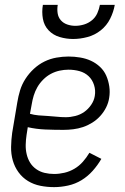

<svg xmlns="http://www.w3.org/2000/svg" viewBox="-20 -760 515 788"><path d="M202 8Q173 8 145.5 2.5Q118 -3 95 -17Q72 -31 56 -53Q40 -75 32.5 -101.5Q25 -128 25.5 -157Q26 -186 30 -215L51 -340Q55 -365 62.5 -389.5Q70 -414 84.5 -436.5Q99 -459 119 -477.5Q139 -496 162.5 -507.5Q186 -519 211.5 -523.5Q237 -528 261 -528Q285 -528 309 -524Q333 -520 353.5 -510.5Q374 -501 390.5 -485.5Q407 -470 416 -449.5Q425 -429 428.5 -405.5Q432 -382 428 -358Q425 -338 415.5 -319Q406 -300 391.5 -284Q377 -268 358.5 -256.5Q340 -245 320.5 -238.5Q301 -232 280.5 -229.5Q260 -227 240 -227Q203 -227 166 -228.5Q129 -230 94 -238L89 -206Q86 -186 85.5 -166Q85 -146 89.5 -127Q94 -108 103.5 -92.5Q113 -77 128.5 -66Q144 -55 163 -50.5Q182 -46 202 -46Q223 -46 244.5 -51Q266 -56 285.5 -67.5Q305 -79 320 -96Q335 -113 347 -133L396 -108Q381 -82 360.5 -59Q340 -36 314.5 -20.5Q289 -5 259.5 1.5Q230 8 202 8ZM250 -279Q269 -279 289 -284Q309 -289 325.5 -300.5Q342 -312 354 -329.5Q366 -347 369 -366Q373 -389 366 -411Q359 -433 343.5 -447.5Q328 -462 306.5 -468Q285 -474 261 -474Q243 -474 224.5 -470Q206 -466 189 -457Q172 -448 157.5 -433.5Q143 -419 133.5 -402.5Q124 -386 118.5 -368Q113 -350 110 -331L103 -293Q120 -288 138.5 -286.5Q157 -285 176 -284Q195 -283 213 -281Q231 -279 250 -279ZM280 -600Q252 -600 225 -608Q198 -616 179.5 -635.5Q161 -655 156 -683Q151 -711 156 -740H217Q214 -723 216.5 -706Q219 -689 229.5 -677Q240 -665 256 -659.5Q272 -654 289 -654Q307 -654 325 -659.5Q343 -665 357.5 -677Q372 -689 379.5 -706Q387 -723 390 -740H451Q446 -711 432 -683Q418 -655 393.5 -635.5Q369 -616 339 -608Q309 -600 280 -600Z"/></svg>

Font: Iosevka QP Light
Style: Italic
Weight: 300
Italic angle: -9°
Designer: Belleve Invis
Foundry: Belleve Invis
Version: Version 20.0.0; ttfautohint (v1.8.4)